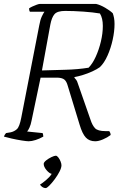

<svg xmlns="http://www.w3.org/2000/svg" viewBox="-24 -724 619 984"><path d="M123 0Q113 0 87.5 -4Q62 -8 35.5 -14Q9 -20 -4 -24Q-2 -29 0.5 -33.5Q3 -38 7 -42L31 -46Q49 -50 62.5 -62Q76 -74 85 -121L177 -593Q182 -622 190.5 -640Q199 -658 204 -664H129Q125 -670 125 -681Q130 -685 141.5 -690.5Q153 -696 164.5 -700Q176 -704 181 -704H468Q490 -699 515.5 -684Q541 -669 554 -656Q558 -645 560.5 -631.5Q563 -618 563 -601Q563 -564 553.5 -520.5Q544 -477 527 -439Q510 -401 488 -380Q473 -369 449 -358Q425 -347 400 -339.5Q375 -332 358 -329L357 -326Q361 -321 366 -315.5Q371 -310 375 -296L440 -110Q449 -82 463 -67Q477 -52 517 -52H536Q538 -49 540.5 -44Q543 -39 543 -32Q526 -19 503.5 -9.5Q481 0 464 0Q434 0 416 -19Q398 -38 384 -85L323 -285Q317 -307 306 -316Q295 -325 272 -326H184L138 -107Q134 -85 127 -70Q120 -55 115 -50L194 -42Q196 -40 197 -33Q198 -26 198 -24Q179 -13 158.5 -6.5Q138 0 123 0ZM191 -363Q250 -365 312 -366.5Q374 -368 430 -377Q450 -397 466.5 -433Q483 -469 493 -511Q503 -553 503 -591Q503 -631 488 -655Q453 -661 403 -664.5Q353 -668 310 -668Q270 -668 255.5 -651.5Q241 -635 234 -598ZM210 240Q201 240 193 234.5Q185 229 181 222Q193 215 212 199Q231 183 241 167Q229 165 214.5 148Q200 131 200 116Q200 108 212.5 98Q225 88 240 81Q255 74 262 74Q268 74 275 83Q282 92 286.5 103.5Q291 115 291 123Q291 136 281 155.5Q271 175 256.5 194.5Q242 214 229 227Q216 240 210 240Z"/></svg>

Font: Texturina 72pt 72pt Thin
Style: Italic
Weight: 100
Italic angle: -11°
Designer: Guillermo Torres Carreño
Foundry: Omnibus-Type
Version: Version 1.002; ttfautohint (v1.8.3)